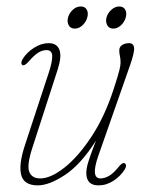

<svg xmlns="http://www.w3.org/2000/svg" viewBox="-20 -566 455 594"><path d="M367 -60Q373.5 -54.5 366 -42Q353 -21 331.2 -6.8Q309.5 7.5 284.5 7.5Q247 7.5 247 -31Q247 -44 252.5 -63Q258 -82 277 -131Q230 -57 181 -24.8Q132 7.5 97 7.5Q54.5 7.5 45.8 -24Q37 -55.5 57 -116.5L130.5 -340Q142.5 -376.5 141.5 -393.8Q140.5 -411 124 -411Q111 -411 98.5 -403.2Q86 -395.5 69.5 -376.5Q55.5 -360.5 49 -365Q45.5 -367.5 46.2 -373Q47 -378.5 50.5 -384Q62.5 -403.5 85 -418Q107.5 -432.5 130.5 -432.5Q156 -432.5 163.8 -412Q171.5 -391.5 158.5 -351L80.5 -110Q62.5 -55 70.5 -34.5Q78.5 -14 104.5 -14Q136.5 -14 178.8 -47Q221 -80 262.2 -142Q303.5 -204 331.5 -290Q345.5 -333 349.2 -348.5Q353 -364 353 -372Q353 -384 351 -392.5Q349 -401 349 -410.5Q349 -421 358 -426.8Q367 -432.5 379 -432.5Q393 -432.5 394.8 -418.5Q396.5 -404.5 382.5 -364.5L284.5 -85Q259.5 -14 291 -14Q303.5 -14 317.2 -21.8Q331 -29.5 349.5 -52.5Q360.5 -65.5 367 -60ZM211.5 -477.5Q198 -477.5 192.5 -488Q187 -498.5 190.5 -512Q194.5 -526 205.5 -536Q216.5 -546 230 -546Q243 -546 248.5 -536Q254 -526 250 -512Q246.5 -498.5 235.5 -488Q224.5 -477.5 211.5 -477.5ZM330.5 -477.5Q317.5 -477.5 311.8 -488Q306 -498.5 309.5 -512Q313.5 -526 324.8 -536Q336 -546 349 -546Q362 -546 367.5 -536Q373 -526 369 -512Q365.5 -498.5 354.5 -488Q343.5 -477.5 330.5 -477.5Z"/></svg>

Font: Fraunces144ptSuperSoftThinItalic
Style: Italic
Weight: 100
Italic angle: -16°
Version: Version 1.000;[0bf87f6ff]